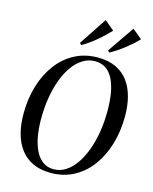

<svg xmlns="http://www.w3.org/2000/svg" viewBox="-143 -1081 945 1185"><g transform="rotate(15 330.0 -488.5)"><path d="M298 11.5Q230.5 11.5 182 -11.5Q133.5 -34.5 102.2 -76.5Q71 -118.5 56.2 -175Q41.5 -231.5 41.5 -299Q41.5 -394 66.2 -476.2Q91 -558.5 137.2 -620.5Q183.5 -682.5 249 -717.2Q314.5 -752 396 -752Q464 -752 512.5 -729Q561 -706 591.5 -664.5Q622 -623 636.5 -567Q651 -511 651 -445.5Q651 -350.5 626.8 -267.8Q602.5 -185 556.5 -122.2Q510.5 -59.5 445 -24Q379.5 11.5 298 11.5ZM308.5 -15Q349.5 -15 385 -37.5Q420.5 -60 448.5 -100.2Q476.5 -140.5 496.8 -195Q517 -249.5 527.5 -313.8Q538 -378 538 -447Q538 -509 529.5 -560Q521 -611 502.8 -648Q484.5 -685 455.5 -705.2Q426.5 -725.5 385.5 -725.5Q344.5 -725.5 309 -704Q273.5 -682.5 244.8 -643.2Q216 -604 196 -550.2Q176 -496.5 165.2 -432.2Q154.5 -368 154.5 -296.5Q154.5 -235 163.8 -183.8Q173 -132.5 192 -94.5Q211 -56.5 240 -35.8Q269 -15 308.5 -15ZM265 -810.5 382 -987.5 443.5 -936.5Q428 -919.5 409.2 -901.5Q390.5 -883.5 369.2 -865.5Q348 -847.5 324.5 -830.5Q301 -813.5 276.5 -799.5ZM444.5 -810.5 561.5 -980.5 623 -929.5Q607.5 -912.5 588.5 -895.5Q569.5 -878.5 548.2 -861.8Q527 -845 503.8 -829.2Q480.5 -813.5 455.5 -799.5Z"/></g></svg>

Font: Merriweather 144pt
Style: Italic
Weight: 400
Italic angle: -7.8°
Version: Version 2.101